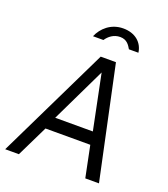

<svg xmlns="http://www.w3.org/2000/svg" viewBox="-164 -1045 1015 1160"><g transform="rotate(20 343.5 -465.0)"><path d="M271 -823H338C356 -850 386 -875 428 -875C472 -875 489 -845 502 -823H563C555 -885 506 -930 428 -930C348 -930 294 -878 271 -823ZM6 0H94L192 -201H480L521 0H609L455 -723H357ZM225 -282 395 -635 467 -282Z"/></g></svg>

Font: United Sans
Style: Italic
Weight: 400
Italic angle: -8°
Designer: Pablo Impallari, Rodrigo Fuenzalida (Modified by Dan O. Williams)
Version: Version 1.000;PS 001.000;hotconv 1.0.88;makeotf.lib2.5.64775